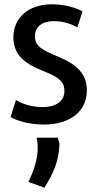

<svg xmlns="http://www.w3.org/2000/svg" viewBox="-20 -564 454 891"><path d="M150 75H249C249 84 257 100 256 108C252 188 227 241 186 307L112 280C139 224 155 172 155 121C155 108 154 92 150 75ZM383 -143C383 -50 307 14 185 14C108 14 55 -6 29 -21L54 -100C75 -86 120 -67 179 -67C238 -67 279 -94 279 -141C279 -189 248 -208 172 -238C83 -274 42 -319 42 -391C42 -479 110 -544 220 -544C284 -544 334 -527 363 -511C359 -499 343 -449 339 -437C319 -448 282 -466 229 -466C176 -466 142 -439 142 -396C142 -348 179 -331 245 -303C339 -265 383 -221 383 -143Z"/></svg>

Font: Repo Medium
Style: Regular
Weight: 500
Designer: Stefan Peev
Foundry: Context Ltd
Version: Version 1.502